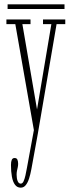

<svg xmlns="http://www.w3.org/2000/svg" viewBox="-20 -613 322 884"><path d="M75.5 251Q59 251 49 237.5Q39 224 34.8 200.5Q30.5 177 30.5 146.5Q30.5 131.5 34.2 123Q38 114.5 47 114.5Q57 114.5 60.2 122.2Q63.5 130 63.5 141Q63.5 149 61.8 157Q60 165 58.2 173.2Q56.5 181.5 56.5 191.5Q56.5 208.5 61.2 220.5Q66 232.5 75.5 232.5Q83.5 232.5 88.5 221.8Q93.5 211 97.2 194.2Q101 177.5 104 160L136 -14L50.5 -502H9.5V-523.5H120.5V-502H83L150.5 -109L216.5 -502H178V-523.5H280.5V-502H240.5L154 3.5L124.5 165.5Q120 190 113.8 209.2Q107.5 228.5 98.2 239.8Q89 251 75.5 251ZM15 -571.5V-593H277V-571.5Z"/></svg>

Font: Imbue 48pt Thin
Style: Regular
Weight: 250
Designer: Tyler Finck
Foundry: Etcetera Type Company
Version: Version 1.102